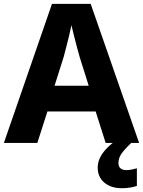

<svg xmlns="http://www.w3.org/2000/svg" viewBox="-20 -737 738 990"><path d="M524.8 0 473.2 -162.4H224.5L172.5 0H0L248 -717H447.6L697.3 0ZM390.4 -444.2Q386.1 -459.6 377.7 -490.4Q369.4 -521.2 361.2 -554.1Q353 -587.1 348.3 -607.2Q344 -584.5 336.5 -553.5Q329 -522.6 321.4 -493.4Q313.9 -464.3 308.6 -444.2L261.3 -294.9H437.4ZM590.8 103.2Q590.8 122.5 601.8 131.3Q612.8 140.1 631.1 140.1Q645.4 140.1 661 136.9Q676.5 133.8 685.8 130.7V221.8Q670.5 226.5 651.8 230Q633.1 233.5 608.3 233.5Q552.7 233.5 518.2 204.8Q483.8 176.1 483.8 126.7Q483.8 101.7 495.2 77.1Q506.7 52.4 530.6 27.7Q554.4 3 590.6 -21.7L656.8 0Q622.8 32 606.8 54.8Q590.8 77.6 590.8 103.2Z"/></svg>

Font: Noto Sans Oriya
Style: Regular
Weight: 400
Designer: Amélie Bonet and Sol Matas
Foundry: Google LLC
Version: Version 2.006